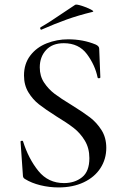

<svg xmlns="http://www.w3.org/2000/svg" viewBox="-20 -808 539 840"><path d="M294 -348Q344 -317 373.5 -294.5Q403 -272 424 -239Q445 -206 445 -161Q445 -112 419.5 -72.5Q394 -33 346.5 -10.5Q299 12 236 12Q196 12 157 2.5Q118 -7 89 -25Q84 -28 82 -32Q80 -36 80 -44L70 -187Q69 -191 74.5 -192Q80 -193 81 -189Q105 -113 148 -60Q191 -7 260 -7Q307 -7 339 -32.5Q371 -58 371 -116Q371 -160 351 -193Q331 -226 302 -248.5Q273 -271 225 -300Q178 -330 150.5 -351.5Q123 -373 104 -404.5Q85 -436 85 -478Q85 -529 112.5 -565Q140 -601 184.5 -618.5Q229 -636 278 -636Q344 -636 399 -613Q414 -606 414 -595L419 -470Q419 -466 413.5 -465.5Q408 -465 407 -469Q396 -523 360.5 -571Q325 -619 259 -619Q209 -619 181.5 -589Q154 -559 154 -513Q154 -475 173 -446.5Q192 -418 219 -397.5Q246 -377 294 -348ZM161 -678Q157 -678 156 -682.5Q155 -687 158 -689Q194 -709 261 -755Q293 -777 309 -787Q314 -790 336.5 -783Q359 -776 376.5 -767Q394 -758 385 -756Q323 -741 271.5 -722.5Q220 -704 163 -679Z"/></svg>

Font: Cormorant Garamond Medium
Style: Regular
Weight: 500
Designer: Christian Thalmann (Catharsis Fonts)
Foundry: Catharsis Fonts
Version: Version 4.000